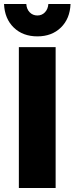

<svg xmlns="http://www.w3.org/2000/svg" viewBox="-26 -936 371 956"><path d="M105 -916Q106.4 -890.6 121.8 -874.8Q137.2 -858.9 160.2 -858.9Q182.6 -858.9 197.8 -874.8Q212.9 -890.6 214.8 -916H325.2Q322.3 -842.8 277.1 -798.8Q231.9 -754.9 160.2 -754.9Q87.9 -754.9 42.5 -798.8Q-2.9 -842.8 -5.9 -916ZM67.9 -701.2H251V0H67.9Z"/></svg>

Font: Montserrat-Arabic
Style: Bold
Weight: 700
Designer: Mohamed Gaber
Foundry: Kief Type Foundry
Version: Version 5.008;PS 005.008;hotconv 1.0.88;makeotf.lib2.5.64775